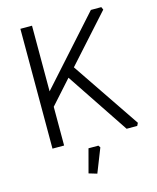

<svg xmlns="http://www.w3.org/2000/svg" viewBox="-129 -779 876 1068"><g transform="rotate(-15 309.0 -245.5)"><path d="M92 0V-690H159V-312L498 -690H558L565 -674L324 -406L588 -16L580 0H519L280 -358L159 -223V0ZM250 185 286 50H343L351 62L297 199Z"/></g></svg>

Font: Oxanium ExtraLight Light
Style: Regular
Weight: 300
Version: Version 2.000